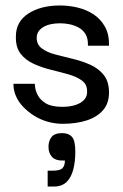

<svg xmlns="http://www.w3.org/2000/svg" viewBox="-20 -442 449 701"><path d="M209 10Q181 10 154.5 2.5Q128 -5 105.5 -19Q83 -33 65.5 -51Q48 -69 38.5 -90.5Q29 -112 29 -136H107Q107 -135 108.5 -122Q110 -109 119 -92.5Q128 -76 148.5 -64Q169 -52 207 -52Q236 -52 256.5 -59Q277 -66 288 -78.5Q299 -91 298 -109Q298 -134 279 -148Q260 -162 230 -170.5Q200 -179 167 -187Q134 -195 104 -208.5Q74 -222 55.5 -245.5Q37 -269 38 -309Q38 -363 83.5 -392.5Q129 -422 199 -422Q233 -422 265 -414Q297 -406 322.5 -389Q348 -372 363.5 -344Q379 -316 378 -275H301Q302 -301 292.5 -317Q283 -333 267 -341.5Q251 -350 233.5 -353.5Q216 -357 200 -357Q160 -357 137 -342.5Q114 -328 114 -304Q114 -279 133 -265Q152 -251 182 -243Q212 -235 246 -227Q280 -219 310 -205.5Q340 -192 359 -168Q378 -144 378 -104Q378 -65 356.5 -40Q335 -15 297 -2.5Q259 10 209 10ZM154 239V181H175Q200 181 208.5 171.5Q217 162 217 144Q185 146 171 132Q157 118 157 94Q157 73 168 58.5Q179 44 207 44Q231 44 243 58Q255 72 255 112Q255 148 247.5 177Q240 206 223 222.5Q206 239 177 239Z"/></svg>

Font: Darker Grotesque SemiBold
Style: Regular
Weight: 600
Designer: Gabriel Lam
Foundry: TypeRant
Version: Version 1.000;gftools[0.9.28]